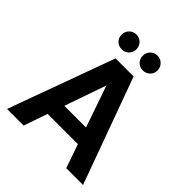

<svg xmlns="http://www.w3.org/2000/svg" viewBox="-241 -1046 1195 1195"><g transform="rotate(45 356.5 -448.5)"><path d="M22 0 277 -700H436L691 0H543L356 -541L168 0ZM134 -157 171 -266H531L567 -157ZM264 -767Q236 -767 217.5 -785.5Q199 -804 199 -831Q199 -859 217.5 -878Q236 -897 264 -897Q292 -897 310.5 -878Q329 -859 329 -831Q329 -804 310.5 -785.5Q292 -767 264 -767ZM450 -767Q422 -767 403.5 -785.5Q385 -804 385 -831Q385 -859 403.5 -878Q422 -897 450 -897Q477 -897 496 -878Q515 -859 515 -831Q515 -804 496 -785.5Q477 -767 450 -767Z"/></g></svg>

Font: DM Sans 16pt ExtraBold
Style: Regular
Weight: 800
Version: Version 4.004;gftools[0.9.30]